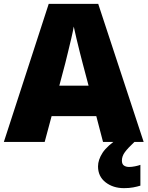

<svg xmlns="http://www.w3.org/2000/svg" viewBox="-20 -737 766 997"><path d="M515 0 480 -134H248L212 0H0L233 -717H490L726 0ZM409 -409Q404 -428 395 -463.5Q386 -499 377 -537Q368 -575 363 -599Q359 -575 350.5 -539Q342 -503 333.5 -468Q325 -433 319 -409L288 -292H440ZM613 97Q613 115 623.5 122.5Q634 130 651 130Q664 130 681.5 126.5Q699 123 709 119V227Q693 232 672 236Q651 240 624 240Q567 240 528 209.5Q489 179 489 127Q489 93 512.5 56.5Q536 20 603 -25L678 0Q644 32 628.5 53Q613 74 613 97Z"/></svg>

Font: Noto Sans Cherokee Black
Style: Regular
Weight: 900
Designer: Monotype Design Team
Foundry: Monotype Imaging Inc.
Version: Version 2.001; ttfautohint (v1.8.4.7-5d5b)